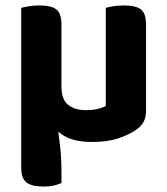

<svg xmlns="http://www.w3.org/2000/svg" viewBox="-20 -507 615 706"><path d="M58 -297H191L189 -63Q196 -13 201 31Q206 75 206 123V166Q196 171 178.5 175Q161 179 140 179Q97 179 77.5 164Q58 149 58 110ZM144 -164V-242L206 -259V-188Q206 -142 230 -122Q254 -102 296 -102Q323 -102 341.5 -107Q360 -112 369 -117V-259H517V-99Q517 -75 507.5 -58Q498 -41 478 -28Q451 -10 412.5 2.5Q374 15 318 15Q252 15 214 -8.5Q176 -32 160 -72Q144 -112 144 -164ZM517 -214H369V-478Q378 -481 396 -484Q414 -487 436 -487Q479 -487 498 -472.5Q517 -458 517 -417ZM206 -214H58V-478Q68 -481 86 -484Q104 -487 125 -487Q168 -487 187 -472.5Q206 -458 206 -417Z"/></svg>

Font: Baloo Bhaijaan 2
Style: Bold
Weight: 700
Designer: Sanskriti Dholi, Noopur Datye and Ek Type
Foundry: Ek Type
Version: Version 1.701